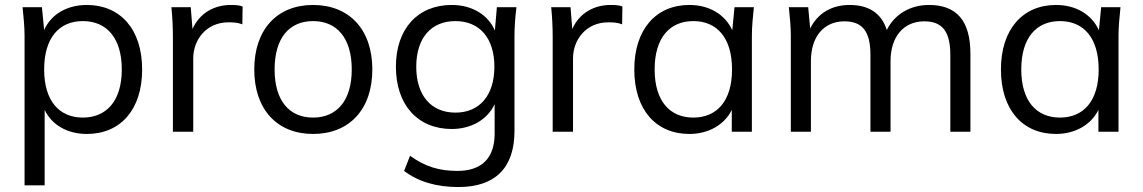

<svg xmlns="http://www.w3.org/2000/svg" viewBox="-20 -531 4607 774"><path d="M79 -386V216H160V-88C189 -27 252 9 330 9C466 9 553 -89 553 -251C553 -413 465 -511 330 -511C251 -511 186 -474 158 -410L149 -502H71C75 -463 79 -423 79 -386ZM314 -57C219 -57 158 -124 158 -251C158 -379 219 -446 314 -446C409 -446 471 -379 471 -251C471 -124 409 -57 314 -57Z M677 -381V0H759V-296C759 -370 811 -441 901 -441C922 -441 938 -440 957 -433L958 -505C944 -510 930 -511 910 -511C846 -511 785 -480 756 -414L749 -502H671C675 -463 677 -421 677 -381Z M1242 9C1388 9 1481 -90 1481 -251C1481 -412 1388 -511 1242 -511C1097 -511 1005 -412 1005 -251C1005 -90 1097 9 1242 9ZM1242 -57C1147 -57 1087 -124 1087 -251C1087 -379 1147 -446 1242 -446C1337 -446 1398 -379 1398 -251C1398 -124 1337 -57 1242 -57Z M1828 223C1976 223 2054 146 2054 -3V-386C2054 -423 2057 -463 2062 -502H1983L1975 -408C1947 -473 1881 -511 1801 -511C1664 -511 1576 -415 1576 -262C1576 -108 1664 -11 1801 -11C1880 -11 1945 -49 1974 -111V8C1974 105 1923 158 1824 158C1751 158 1694 141 1633 97L1609 158C1667 202 1740 223 1828 223ZM1816 -77C1719 -77 1658 -145 1658 -262C1658 -379 1719 -446 1816 -446C1912 -446 1973 -379 1973 -262C1973 -145 1912 -77 1816 -77Z M2208 -381V0H2290V-296C2290 -370 2342 -441 2432 -441C2453 -441 2469 -440 2488 -433L2489 -505C2475 -510 2461 -511 2441 -511C2377 -511 2316 -480 2287 -414L2280 -502H2202C2206 -463 2208 -421 2208 -381Z M2759 9C2835 9 2900 -27 2930 -88V0H3011V-386C3011 -423 3015 -463 3019 -502H2941L2932 -409C2903 -473 2839 -511 2759 -511C2625 -511 2537 -413 2537 -251C2537 -89 2624 9 2759 9ZM2775 -57C2680 -57 2619 -124 2619 -251C2619 -379 2680 -446 2775 -446C2870 -446 2931 -379 2931 -251C2931 -124 2870 -57 2775 -57Z M3168 -386V0H3249V-285C3249 -382 3300 -445 3384 -445C3457 -445 3489 -404 3489 -309V0H3570V-285C3570 -382 3622 -445 3706 -445C3779 -445 3811 -404 3811 -309V0H3892V-314C3892 -449 3835 -511 3725 -511C3648 -511 3585 -472 3555 -410C3533 -479 3481 -511 3405 -511C3332 -511 3276 -477 3246 -416L3238 -502H3160C3164 -463 3168 -423 3168 -386Z M4237 9C4313 9 4378 -27 4408 -88V0H4489V-386C4489 -423 4493 -463 4497 -502H4419L4410 -409C4381 -473 4317 -511 4237 -511C4103 -511 4015 -413 4015 -251C4015 -89 4102 9 4237 9ZM4253 -57C4158 -57 4097 -124 4097 -251C4097 -379 4158 -446 4253 -446C4348 -446 4409 -379 4409 -251C4409 -124 4348 -57 4253 -57Z"/></svg>

Font: Poppy and Pepper
Style: Regular
Weight: 400
Designer: Thy Ha
Foundry: Thy Ha
Version: Version 0.001;Glyphs 3.2 (3227)